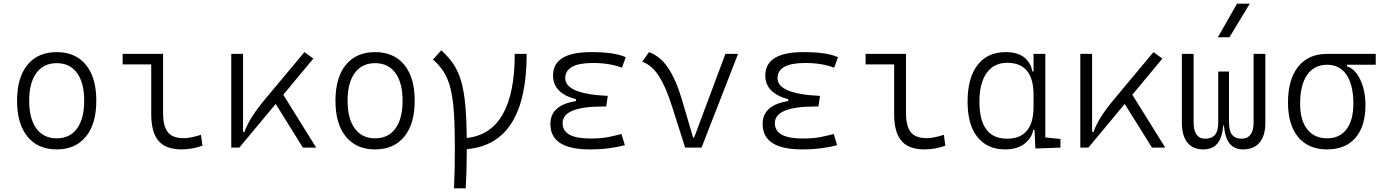

<svg xmlns="http://www.w3.org/2000/svg" viewBox="-20 -815 7657 1060"><path d="M293 9.8Q189.5 9.8 131.8 -60.5Q74.2 -130.9 74.2 -258.8Q74.2 -387.2 131.8 -457.3Q189.5 -527.3 293 -527.3Q396.5 -527.3 454.1 -457.3Q511.7 -387.2 511.7 -258.8Q511.7 -130.9 454.1 -60.5Q396.5 9.8 293 9.8ZM293 -51.3Q365.7 -51.3 405.3 -105.5Q444.8 -159.7 444.8 -258.8Q444.8 -357.9 405.3 -412.1Q365.7 -466.3 293 -466.3Q220.7 -466.3 180.9 -412.1Q141.1 -357.9 141.1 -258.8Q141.1 -159.7 180.9 -105.5Q220.7 -51.3 293 -51.3Z M981.9 9.8Q895 9.8 855 -37.4Q814.9 -84.5 814.9 -185.5V-459.5H657.2V-517.6H880.4V-190.4Q880.4 -119.1 906.2 -85.7Q932.1 -52.2 994.6 -52.2Q1032.2 -52.2 1089.4 -70.8L1097.7 -10.7Q1041.5 9.8 981.9 9.8Z M1256.8 0V-517.6H1321.8V-86.9H1329.6Q1345.7 -130.9 1374.5 -175.3Q1403.3 -219.7 1447.8 -272.5L1660.6 -527.3L1710 -491.7L1543.9 -292L1725.6 0H1652.3L1502 -241.2L1301.3 0Z M2050.8 9.8Q1947.3 9.8 1889.6 -60.5Q1832 -130.9 1832 -258.8Q1832 -387.2 1889.6 -457.3Q1947.3 -527.3 2050.8 -527.3Q2154.3 -527.3 2211.9 -457.3Q2269.5 -387.2 2269.5 -258.8Q2269.5 -130.9 2211.9 -60.5Q2154.3 9.8 2050.8 9.8ZM2050.8 -51.3Q2123.5 -51.3 2163.1 -105.5Q2202.6 -159.7 2202.6 -258.8Q2202.6 -357.9 2163.1 -412.1Q2123.5 -466.3 2050.8 -466.3Q1978.5 -466.3 1938.7 -412.1Q1898.9 -357.9 1898.9 -258.8Q1898.9 -159.7 1938.7 -105.5Q1978.5 -51.3 2050.8 -51.3Z M2486.3 224.6Q2488.8 176.8 2490 119.4Q2491.2 62 2491.2 -4.9Q2491.2 -117.2 2485.8 -195.1Q2480.5 -272.9 2467.3 -326.2Q2454.1 -379.4 2430.4 -417Q2406.7 -454.6 2370.6 -486.3L2416 -537.1Q2456.1 -501.5 2482.9 -461.7Q2509.8 -421.9 2525.6 -367.9Q2541.5 -314 2548.6 -237.8Q2555.7 -161.6 2557.1 -53.2Q2821.8 -82.5 2821.8 -517.6H2887.7Q2887.7 -19.5 2557.1 8.3Q2556.6 133.3 2551.3 224.6Z M3235.4 9.8Q3018.6 9.8 3018.6 -130.4Q3018.6 -235.4 3160.2 -256.8V-267.1Q3033.2 -300.8 3033.2 -397.9Q3033.2 -527.3 3243.2 -527.3Q3376 -527.3 3434.6 -499L3413.6 -441.4Q3345.2 -467.3 3253.9 -467.3Q3100.6 -467.3 3100.6 -383.3Q3100.6 -296.4 3335.4 -285.6L3326.7 -227.1H3309.6Q3085.9 -227.1 3085.9 -135.3Q3085.9 -50.3 3239.3 -50.3Q3299.8 -50.3 3339.8 -58.6Q3379.9 -66.9 3411.1 -75.2L3429.7 -13.7Q3392.1 -2.9 3343 3.4Q3293.9 9.8 3235.4 9.8Z M3762.7 0 3689 -231Q3657.7 -331.1 3619.4 -392.3Q3581.1 -453.6 3525.9 -474.6L3563 -527.3Q3625.5 -504.4 3668.9 -439.5Q3712.4 -374.5 3743.7 -268.6L3806.6 -55.2H3812L3984.9 -517.6H4054.7L3853 0Z M4407.2 9.8Q4190.4 9.8 4190.4 -130.4Q4190.4 -235.4 4332 -256.8V-267.1Q4205.1 -300.8 4205.1 -397.9Q4205.1 -527.3 4415 -527.3Q4547.9 -527.3 4606.4 -499L4585.4 -441.4Q4517.1 -467.3 4425.8 -467.3Q4272.5 -467.3 4272.5 -383.3Q4272.5 -296.4 4507.3 -285.6L4498.5 -227.1H4481.4Q4257.8 -227.1 4257.8 -135.3Q4257.8 -50.3 4411.1 -50.3Q4471.7 -50.3 4511.7 -58.6Q4551.8 -66.9 4583 -75.2L4601.6 -13.7Q4564 -2.9 4514.9 3.4Q4465.8 9.8 4407.2 9.8Z M5083.5 9.8Q4996.6 9.8 4956.5 -37.4Q4916.5 -84.5 4916.5 -185.5V-459.5H4758.8V-517.6H4981.9V-190.4Q4981.9 -119.1 5007.8 -85.7Q5033.7 -52.2 5096.2 -52.2Q5133.8 -52.2 5190.9 -70.8L5199.2 -10.7Q5143.1 9.8 5083.5 9.8Z M5529.8 9.8Q5430.7 9.8 5376.2 -58.3Q5321.8 -126.5 5321.8 -253.9Q5321.8 -384.3 5376.7 -455.8Q5431.6 -527.3 5532.2 -527.3Q5597.2 -527.3 5633.8 -498.8Q5670.4 -470.2 5679.7 -420.4H5686V-517.6H5751V-56.2L5834.5 -47.9V0L5696.3 4.9L5691.4 -97.2H5684.1Q5676.3 -52.7 5636 -21.5Q5595.7 9.8 5529.8 9.8ZM5686 -226.1V-291.5Q5686 -468.3 5540.5 -468.3Q5466.8 -468.3 5427 -412.1Q5387.2 -356 5387.2 -253.9Q5387.2 -49.3 5539.6 -49.3Q5686 -49.3 5686 -226.1Z M5944.3 0V-517.6H6009.3V-86.9H6017.1Q6033.2 -130.9 6062 -175.3Q6090.8 -219.7 6135.3 -272.5L6348.1 -527.3L6397.5 -491.7L6231.4 -292L6413.1 0H6339.8L6189.5 -241.2L5988.8 0Z M6842.8 9.8Q6795.4 9.8 6769.3 -21.7Q6743.2 -53.2 6736.8 -122.6H6733.4Q6727.5 -53.2 6700.2 -21.7Q6672.9 9.8 6623 9.8Q6565.4 9.8 6535.2 -28.3Q6504.9 -66.4 6504.9 -136.7V-517.6H6569.8V-136.7Q6569.8 -95.2 6585.9 -72.3Q6602.1 -49.3 6632.8 -49.3Q6668.9 -49.3 6687.3 -70.1Q6705.6 -90.8 6705.6 -140.1V-419.9H6765.1V-140.1Q6765.1 -90.8 6782.7 -70.1Q6800.3 -49.3 6834.5 -49.3Q6867.2 -49.3 6884 -72.3Q6900.9 -95.2 6900.9 -136.7V-517.6H6965.8V-136.7Q6965.8 -66.4 6934.3 -28.3Q6902.8 9.8 6842.8 9.8ZM6703.6 -609.4 6809.6 -794.9H6879.9L6767.6 -609.4Z M7307.1 9.8Q7203.6 9.8 7147.2 -57.9Q7090.8 -125.5 7090.8 -249Q7090.8 -377.4 7147.5 -447.5Q7204.1 -517.6 7307.1 -517.6H7575.2V-457.5H7416.5V-448.7Q7445.8 -440.4 7468.8 -410.4Q7491.7 -380.4 7505.1 -335.2Q7518.6 -290 7518.6 -235.8Q7518.6 -118.2 7463.4 -54.2Q7408.2 9.8 7307.1 9.8ZM7307.1 -51.3Q7376 -51.3 7413.8 -101.3Q7451.7 -151.4 7451.7 -242.7Q7451.7 -345.7 7414.1 -401.6Q7376.5 -457.5 7307.1 -457.5Q7235.4 -457.5 7196.5 -401.6Q7157.7 -345.7 7157.7 -242.7Q7157.7 -151.4 7197 -101.3Q7236.3 -51.3 7307.1 -51.3Z"/></svg>

Font: Cascadia Mono PL Light
Style: Regular
Weight: 300
Monospace: yes
Designer: Aaron Bell
Foundry: Saja Typeworks
Version: Version 2404.023; ttfautohint (v1.8.4)